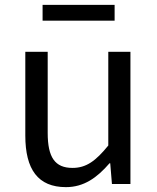

<svg xmlns="http://www.w3.org/2000/svg" viewBox="-20 -756 647 789"><path d="M251 13C325 13 379 -26 430 -85H433L440 0H516V-543H425V-158C373 -94 334 -66 278 -66C206 -66 176 -109 176 -210V-543H84V-199C84 -60 136 13 251 13ZM155 -671H451V-736H155Z"/></svg>

Font: Noto Sans HK
Style: Regular
Weight: 400
Designer: Ryoko NISHIZUKA 西塚涼子 (kana, bopomofo & ideographs); Paul D. Hunt (Latin, Greek & Cyrillic); Sandoll Communications 산돌커뮤니
Foundry: Adobe
Version: Version 2.004;hotconv 1.0.118;makeotfexe 2.5.65603